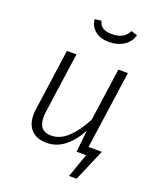

<svg xmlns="http://www.w3.org/2000/svg" viewBox="-162 -854 908 1098"><g transform="rotate(20 292.0 -305.5)"><path d="M224 -748 264 -753Q270 -726 290 -713.5Q310 -701 345 -701Q420 -701 445 -756L483 -744Q471 -701 433.5 -677Q396 -653 344 -653Q292 -653 260 -679Q228 -705 224 -748ZM522 -49 439 145H393L444 0H386L400 -133Q364 -66 315.5 -27.5Q267 11 206 11Q147 11 114.5 -22Q82 -55 82 -115Q82 -132 85 -151L137 -523H195L143 -153Q141 -141 141 -121Q141 -37 217 -37Q272 -37 319.5 -82.5Q367 -128 405 -203L450 -523H508L441 -49Z"/></g></svg>

Font: Fira Sans Light
Style: Italic
Weight: 300
Italic angle: -8°
Designer: bBox Type GmbH & Carrois Corporate GbR & Edenspiekermann AG
Foundry: bBox Type GmbH & Carrois Corporate GbR & Edenspiekermann AG
Version: Version 4.301